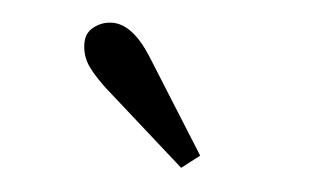

<svg xmlns="http://www.w3.org/2000/svg" viewBox="-30 -796 459 278"><g transform="rotate(5 200.0 -656.5)"><path d="M124 -756.8Q153.3 -756.8 181.2 -712.9L267.1 -576.2L241.2 -556.2L121.1 -663.1Q99.6 -683.6 92.8 -696.3Q85.9 -709 85.9 -724.1Q85.9 -739.3 97.7 -748Q109.4 -756.8 124 -756.8Z"/></g></svg>

Font: SourceSerifPro-Regular
Style: Regular
Weight: 400
Designer: Frank Grießhammer
Foundry: Adobe Systems Incorporated
Version: Version 1.014;PS Version 1.0;hotconv 1.0.73;makeotf.lib2.5.5